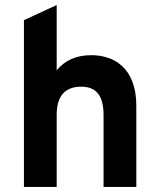

<svg xmlns="http://www.w3.org/2000/svg" viewBox="-20 -742 631 762"><path d="M75 0H205V-287C205 -367 244 -398 302 -398C361 -398 391 -364 391 -285V0H521V-322C521 -475 430 -523 342 -523C282 -523 237 -502 205 -463V-722L75 -662Z"/></svg>

Font: Overpass ExtraBold
Style: Regular
Weight: 800
Designer: Delve Withrington, Thomas Jockin
Foundry: Delve Fonts
Version: Version 3.000;DELV;Overpass